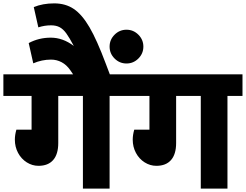

<svg xmlns="http://www.w3.org/2000/svg" viewBox="-40 -1117 1456 1137"><path d="M698 -549H609V0H451V-549H305V-270Q305 -204 275 -169.5Q245 -135 188 -135Q151 -135 118.5 -155.5Q86 -176 67 -211.5Q48 -247 48 -290Q48 -318 57 -349H147V-549H-20V-677H698Z M698 -624ZM549 -633 554 -624H429L375 -703Q354 -733 325 -748.5Q296 -764 262 -764Q208 -764 157 -742L130 -862Q190 -894 261 -894Q332 -894 397 -845Q371 -894 352.5 -919.5Q334 -945 313 -956Q292 -967 262 -967Q224 -967 187 -955L160 -1075Q213 -1097 281 -1097Q348 -1097 397 -1064Q446 -1031 490 -955.5Q534 -880 586 -741L627 -633ZM709 -941Q750 -941 779.5 -911.5Q809 -882 809 -841Q809 -800 779.5 -770.5Q750 -741 709 -741Q668 -741 638.5 -770.5Q609 -800 609 -841Q609 -882 638.5 -911.5Q668 -941 709 -941Z M1396 -549H1307V0H1149V-549H1003V-270Q1003 -204 973 -169.5Q943 -135 886 -135Q849 -135 816.5 -155.5Q784 -176 765 -211.5Q746 -247 746 -290Q746 -318 755 -349H845V-549H678V-677H1396Z"/></svg>

Font: Martel Sans Black
Style: Regular
Weight: 900
Designer: Dan Reynolds and Mathieu Réguer
Foundry: Dan Reynolds and Mathieu Réguer
Version: Version 1.002; ttfautohint (v1.1) -l 5 -r 5 -G 72 -x 0 -D la